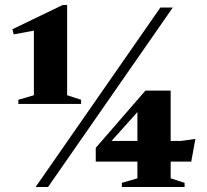

<svg xmlns="http://www.w3.org/2000/svg" viewBox="-20 -745 824 765"><path d="M115 -365.5V-623L34.5 -608L29.5 -628.5L229.5 -725H247.5V-365.5L303 -347.5V-331H53V-347.5ZM122 0 619 -715H668.5L171.5 0ZM559.5 -384H660V-183.5H701L758.5 -191.5L742 -101H660V-34.5L715.5 -16.5V0H465.5V-16.5L527.5 -34.5V-101H361.5V-156ZM527.5 -183.5V-298.5L424.5 -183.5Z"/></svg>

Font: Newsreader Display ExtraBold
Style: Regular
Weight: 800
Designer: Hugues Gentile
Foundry: Production Type
Version: Version 1.001